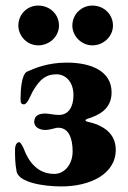

<svg xmlns="http://www.w3.org/2000/svg" viewBox="-20 -657 461 690"><path d="M117 -494C159 -494 192 -527 192 -565C192 -606 159 -637 117 -637C78 -637 46 -606 46 -565C46 -527 78 -494 117 -494ZM312 -494C353 -494 386 -527 386 -565C386 -606 353 -637 312 -637C273 -637 240 -606 240 -565C240 -527 273 -494 312 -494ZM201 13C300 13 396 -29 396 -119C396 -179 349 -208 293 -220C284 -222 287 -228 294 -230C336 -243 381 -265 381 -325C381 -399 312 -432 220 -432C151 -432 106 -412 78 -400C56 -391 54 -325 54 -306C54 -292 53 -282 66 -282C79 -282 89 -314 99 -331C123 -371 144 -390 183 -390C215 -390 244 -364 244 -315C244 -274 227 -244 192 -244C171 -244 157 -249 143 -249C119 -249 103 -241 103 -219C103 -197 127 -190 142 -190C162 -190 178 -198 189 -198C228 -198 241 -158 241 -113C241 -65 211 -32 175 -32C142 -32 96 -46 68 -116C63 -130 54 -146 49 -146C40 -146 34 -136 34 -118C34 -95 34 -69 40 -39C50 -1 136 13 201 13Z"/></svg>

Font: EB Garamond
Style: Bold
Weight: 700
Designer: Georg Duffner and Octavio Pardo
Foundry: Georg Duffner
Version: Version 1.000;PS 001.000;hotconv 1.0.88;makeotf.lib2.5.64775